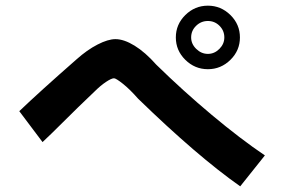

<svg xmlns="http://www.w3.org/2000/svg" viewBox="-20 -661 1002 677"><path d="M713 -417Q667 -417 633.5 -450Q600 -483 600 -529Q600 -575 633.5 -608Q667 -641 713 -641Q759 -641 792.5 -608Q826 -575 826 -529Q826 -483 792.5 -450Q759 -417 713 -417ZM713 -587Q689 -587 671.5 -570Q654 -553 654 -529Q654 -506 672 -488.5Q690 -471 713 -471Q736 -471 753.5 -488.5Q771 -506 771 -529Q771 -553 754 -570Q737 -587 713 -587ZM467 -313Q438 -346 413.5 -365.5Q389 -385 382 -385Q373 -385 353.5 -372Q334 -359 312 -337Q255 -283 202 -230Q160 -188 130 -160L48 -269Q119 -337 249 -451Q287 -485 324 -504Q361 -523 387 -523Q417 -523 454.5 -500Q492 -477 531 -433Q625 -341 726.5 -256Q828 -171 914 -113L827 -4Q676 -110 467 -313Z"/></svg>

Font: Gmarket Sans TTF Bold
Style: Regular
Weight: 700
Designer: Creative Director : Sungho Lee; Art Director : Kiwoong Choi; Project Manager : Sori Yang, Jongwook Yoon; Font Designer :
Foundry: Sandoll Inc.
Version: Version 1.000;hotconv 1.0.109;makeotfexe 2.5.65596